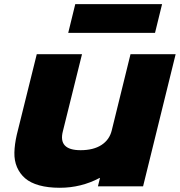

<svg xmlns="http://www.w3.org/2000/svg" viewBox="-20 -889 860 918"><path d="M819.8 -629.9 664.1 2H448.2L458 -38.1H456.1Q367.7 8.8 266.1 8.8Q209.5 8.8 167.5 -2.9Q125.5 -14.6 100.1 -36.6Q74.7 -58.6 61.3 -89.8Q47.9 -121.1 48.8 -159.9Q49.8 -198.7 60.1 -244.1L155.8 -629.9H372.1L280.8 -262.2Q256.8 -170.9 365.2 -170.9Q426.8 -170.9 465.1 -195.8Q503.4 -220.7 514.2 -265.1L604 -629.9ZM754.9 -869.1 721.2 -731.9H306.2L339.8 -869.1Z"/></svg>

Font: Sinkin Sans 900 X Black Italic
Style: Regular
Weight: 950
Italic angle: -112°
Designer: Keith Bates
Foundry: K-Type
Version: Sinkin Sans (version 1.0)  by Keith Bates   •   © 2014   www